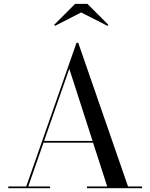

<svg xmlns="http://www.w3.org/2000/svg" viewBox="-20 -990 790 1010"><path d="M407 -924.5 545.5 -854 550 -859.5 440 -969.5H375L265 -859.5L269.5 -854ZM23.5 -9V0H243.5V-9H128.5L209 -239.5H469.5L544 -9H437.5V0H727.5V-9H653.5L391.5 -765H382.5L118 -9ZM344.5 -628 467 -248.5H212Z"/></svg>

Font: Bodoni* 24
Style: Regular
Weight: 400
Version: Version 2.3